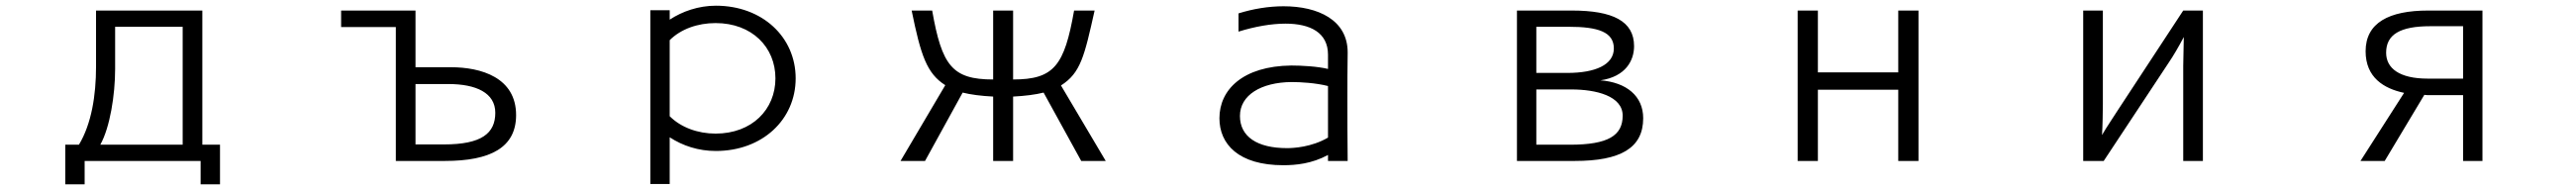

<svg xmlns="http://www.w3.org/2000/svg" viewBox="-20 -535 9040 667"><path d="M752 112V-27H690V-498H317V-301C317 -200 301 -100 257 -27H209V112H277V30H684V112ZM621 -27H332C366 -88 384 -202 384 -293V-441H621Z M1541 30C1701 30 1791 -17 1791 -131C1791 -263 1668 -299 1562 -299H1438V-498H1177V-440H1369V30ZM1438 -28V-240H1553C1651 -240 1718 -209 1718 -139C1718 -67 1670 -28 1538 -28Z M2330 111V-53C2376 -23 2431 -5 2492 -5C2655 -5 2772 -115 2772 -260C2772 -405 2655 -515 2492 -515C2431 -515 2374 -495 2330 -466V-499H2262V111ZM2330 -394C2369 -433 2428 -454 2491 -454C2619 -454 2701 -369 2701 -260C2701 -151 2619 -66 2491 -66C2428 -66 2369 -88 2330 -127Z M3860 30 3703 -235C3772 -279 3785 -337 3821 -498H3749C3715 -305 3679 -256 3535 -256V-498H3465V-256C3321 -256 3285 -305 3251 -498H3179C3211 -341 3232 -277 3297 -236L3140 30H3226L3358 -210C3385 -203 3424 -198 3465 -196V30H3535V-196C3576 -198 3615 -203 3642 -210L3774 30Z M4709 30C4708 -47 4708 -118 4708 -189C4708 -241 4708 -294 4709 -350V-351C4709 -465 4605 -513 4484 -513C4432 -513 4377 -504 4326 -488V-424C4384 -442 4441 -452 4491 -452C4577 -452 4640 -421 4640 -343V-293C4603 -302 4547 -305 4511 -305C4341 -303 4259 -220 4259 -120C4259 -29 4326 45 4483 45C4526 45 4583 40 4640 9V30ZM4640 -52C4582 -18 4518 -15 4496 -15C4392 -15 4331 -55 4331 -128C4331 -201 4405 -246 4512 -247C4543 -247 4597 -244 4640 -233Z M5506 30C5666 30 5746 -15 5746 -120C5746 -198 5687 -246 5596 -253C5685 -266 5714 -323 5714 -373C5714 -461 5639 -498 5496 -498H5303V30ZM5371 -279V-441H5485C5587 -441 5643 -423 5643 -365C5643 -307 5577 -279 5480 -279ZM5371 -27V-221H5494C5581 -221 5674 -198 5674 -129C5674 -59 5623 -27 5489 -27Z M6712 30V-498H6641V-281H6359V-498H6288V30H6359V-220H6641V30Z M7710 30V-498H7641L7414 -152C7399 -128 7374 -92 7356 -61C7358 -87 7359 -150 7359 -170V-498H7290V30H7362L7590 -315C7607 -340 7625 -371 7643 -405L7641 -304V30Z M8691 30V-498H8500C8363 -498 8281 -455 8281 -355C8281 -263 8345 -224 8416 -209L8263 30H8348L8487 -202L8498 -201C8500 -201 8501 -201 8502 -201H8623V30ZM8623 -259H8499C8400 -259 8353 -295 8353 -350C8353 -414 8402 -443 8508 -443H8623Z"/></svg>

Font: LINE Seed JP App_OTF Regular
Style: Regular
Weight: 400
Designer: LY Corporation & Fontrix & Fontworks
Version: Version 1.002